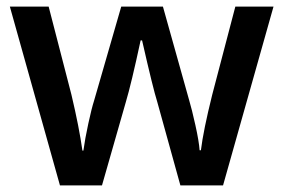

<svg xmlns="http://www.w3.org/2000/svg" viewBox="-20 -560 857 580"><path d="M524.9 0 455.1 -252Q442.4 -292 409.2 -438H404.8Q376.5 -306.2 359.9 -251L288.1 0H161.1L9.8 -540H127L195.8 -273.9Q219.2 -175.3 229 -105H231.9Q236.8 -140.6 246.8 -186.8Q256.8 -232.9 264.2 -255.9L346.2 -540H472.2L551.8 -255.9Q559.1 -231.9 570.1 -182.6Q581.1 -133.3 583 -106H586.9Q594.2 -166 621.1 -273.9L690.9 -540H806.2L653.8 0Z"/></svg>

Font: TypoPRO Open Sans
Style: Regular
Weight: 600
Foundry: Ascender Corporation
Version: Version 1.10